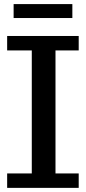

<svg xmlns="http://www.w3.org/2000/svg" viewBox="-20 -909 415 929"><path d="M14.6 0V-69.8H133.8V-665H14.6V-734.9H360.8V-665H248.5V-69.8H360.8V0ZM45.9 -821.8V-889.2H330.1V-821.8Z"/></svg>

Font: Trocchi
Style: Regular
Weight: 400
Designer: Vernon Adams
Foundry: Vernon Adams
Version: Version 1.101; ttfautohint (v1.8.4.7-5d5b);gftools[0.9.27]